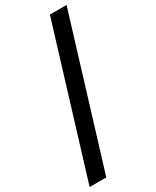

<svg xmlns="http://www.w3.org/2000/svg" viewBox="-238 -804 877 1078"><g transform="rotate(-30 200.5 -265.0)"><path d="M1 210 292 -740H400L109 210Z"/></g></svg>

Font: Georama ExtraCondensed Thin SemiBold
Style: Regular
Weight: 600
Version: Version 1.001